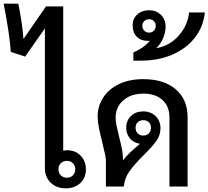

<svg xmlns="http://www.w3.org/2000/svg" viewBox="-85 -1018 1138 1048"><path d="M384 -93Q384 -48 353.5 -19Q323 10 274 10Q224 10 192 -20.5Q160 -51 160 -100V-863L52 -709L-26 -735Q-33 -834 -65 -998H15Q38 -884 43 -805L166 -983H260V-195Q271 -198 281 -198Q326 -198 355 -168.5Q384 -139 384 -93ZM326 -94Q326 -114 313 -127Q300 -140 280 -140Q260 -140 247 -127Q234 -114 234 -94Q234 -74 247 -61Q260 -48 280 -48Q300 -48 313 -61Q326 -74 326 -94Z M939 -378V0H840V-376Q840 -438 801.5 -472.5Q763 -507 698 -507Q650 -507 615.5 -489Q581 -471 563.5 -441.5Q546 -412 546 -378Q546 -357 551 -333Q556 -309 566 -268Q576 -228 581 -202.5Q586 -177 586 -156V-142Q601 -163 623.5 -184Q646 -205 679 -233Q645 -238 624.5 -262Q604 -286 604 -321Q604 -360 630 -385Q656 -410 697 -410Q738 -410 764.5 -384Q791 -358 791 -318Q791 -280 768 -248Q745 -216 698 -170Q648 -120 621.5 -83Q595 -46 591 0H493V-143Q493 -163 474 -237Q461 -290 454.5 -322.5Q448 -355 448 -382Q448 -438 478 -485Q508 -532 564.5 -559Q621 -586 697 -586Q810 -586 874.5 -530.5Q939 -475 939 -378ZM697 -278Q716 -278 727.5 -290Q739 -302 739 -321Q739 -339 727.5 -350.5Q716 -362 697 -362Q678 -362 666.5 -350.5Q655 -339 655 -321Q655 -302 666.5 -290Q678 -278 697 -278Z M1033 -950Q1025 -871 978 -811.5Q931 -752 855 -719.5Q779 -687 685 -687H643V-732Q666 -741 690.5 -757.5Q715 -774 733 -795H722Q683 -795 661 -818Q639 -841 639 -879Q639 -916 664.5 -939Q690 -962 729 -962Q768 -962 793.5 -937Q819 -912 819 -871Q819 -842 805.5 -810Q792 -778 768 -755Q842 -768 891 -824Q940 -880 947 -950ZM729 -840Q745 -840 755 -850.5Q765 -861 765 -877Q765 -893 755 -903Q745 -913 729 -913Q713 -913 702.5 -903Q692 -893 692 -877Q692 -861 702.5 -850.5Q713 -840 729 -840Z"/></svg>

Font: Sarabun Medium
Style: Regular
Weight: 500
Designer: Suppakit Chalermlarp | Katatrad Co.,Ltd.
Foundry: Cadson Demak Co.,Ltd.
Version: Version 1.000; ttfautohint (v1.6)